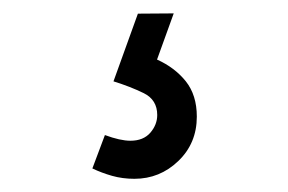

<svg xmlns="http://www.w3.org/2000/svg" viewBox="-20 -31 437 291"><path d="M183.7 240Q165.7 240 149.8 235.5Q134 231 120 224.3L139 173.7Q162.2 182.3 177.7 182.3Q197.2 182.3 207.8 170.2Q218.3 158 218.3 143.3Q218.3 120.3 197.9 110.2Q177.5 100.2 152 92.3L189 -10.3L243.3 -10.7L218 59.3Q244.8 71.3 261.6 92.2Q278.3 113.2 278.3 145.7Q278.3 186.2 250.2 213.1Q222.2 240 183.7 240Z"/></svg>

Font: Manrope ExtraLight
Style: Regular
Weight: 200
Designer: Mikhail Sharanda
Foundry: Mikhail Sharanda
Version: Version 4.505